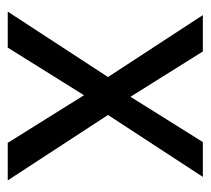

<svg xmlns="http://www.w3.org/2000/svg" viewBox="-44 -500 544 496"><g transform="rotate(90 228.0 -252.0)"><path d="M10 0 179 -259 19 -504H113L230 -317L347 -504H437L277 -259L446 0H349L226 -197L103 0Z"/></g></svg>

Font: Special Gothic
Style: Regular
Weight: 400
Designer: Alistair McCready
Foundry: Monolith
Version: Version 1.010; ttfautohint (v1.8.4.7-5d5b)